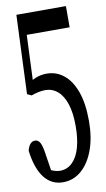

<svg xmlns="http://www.w3.org/2000/svg" viewBox="-92 -833 485 880"><g transform="rotate(-10 151.0 -392.5)"><path d="M128.4 4.4Q75.2 4.4 41.7 -38.3Q8.3 -81.1 -2.4 -165Q2.4 -185.1 11.7 -195.6Q21 -206.1 33.7 -206.1Q49.3 -206.1 58.1 -189.2Q66.9 -172.4 73.2 -124L86.9 -36.6L60.1 -74.2Q78.6 -61 94 -55.4Q109.4 -49.8 123.5 -49.8Q157.7 -49.8 181.9 -74Q206.1 -98.1 217.8 -140.6Q229.5 -183.1 229.5 -240.7Q229.5 -300.8 216.1 -342Q202.6 -383.3 178 -404.5Q153.3 -425.8 120.1 -425.8Q105 -425.8 87.9 -422.1Q70.8 -418.5 55.2 -412.6L35.2 -421.9L50.3 -788.6H280.8V-689.9H64.5L83.5 -745.6L70.8 -440.9L40 -459Q65.9 -480.5 89.4 -489.7Q112.8 -499 139.2 -499Q185.1 -499 219.7 -470.7Q254.4 -442.4 273.9 -387.9Q293.5 -333.5 293.5 -252.4Q293.5 -175.8 272.7 -118.4Q252 -61 214.8 -28.3Q177.7 4.4 128.4 4.4Z"/></g></svg>

Font: Scarab Serif
Style: Condensed
Weight: 400
Designer: John Roberts
Foundry: Scarab
Version: 1.0